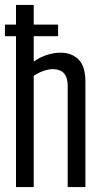

<svg xmlns="http://www.w3.org/2000/svg" viewBox="-22 -760 410 780"><path d="M43 0V-613H-2V-660H43V-740H115V-660H214V-613H115V-510Q139 -527 167.5 -536.5Q196 -546 224 -546Q269 -546 297 -518.5Q325 -491 325 -428V0H253V-411Q253 -479 193 -479Q174 -479 153.5 -471.5Q133 -464 115 -452V0Z"/></svg>

Font: Georama Condensed
Style: Regular
Weight: 400
Width: 3
Designer: Jean-Baptiste Levee
Foundry: Production Type
Version: Version 1.000